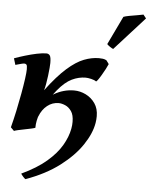

<svg xmlns="http://www.w3.org/2000/svg" viewBox="-65 -791 894 1144"><g transform="rotate(5 381.5 -219.0)"><path d="M565.4 -425.8Q560.5 -413.6 550.5 -394.8Q540.5 -376 529.5 -357.4Q518.6 -338.9 509.8 -326.9Q501 -314.9 498.5 -316.9Q488.8 -324.2 468.8 -328.9Q448.7 -333.5 435.5 -333.5Q394.5 -333.5 353.8 -314Q313 -294.4 270 -242.2Q244.6 -211.4 220 -173.1Q195.3 -134.8 179.2 -93Q163.1 -51.3 163.1 -9.8Q156.7 -6.8 138.9 -2.9Q121.1 1 99.9 5.1Q78.6 9.3 61 13.2Q43.5 17.1 37.6 20L17.6 0Q29.8 -46.4 41.3 -100.1Q52.7 -153.8 62 -205.1Q71.3 -256.3 76.7 -295.9Q82 -335.4 82 -352.5Q82 -375 77.4 -380.1Q72.8 -385.3 64 -385.3Q58.6 -385.3 45.9 -382.1Q33.2 -378.9 22.5 -375.7Q11.7 -372.6 11.7 -372.6L0 -411.1Q27.8 -421.4 63.5 -432.1Q99.1 -442.9 133.3 -450Q167.5 -457 189.9 -457Q203.6 -457 210.9 -446.8Q218.3 -436.5 218.3 -401.9Q218.3 -393.1 216.6 -372.3Q214.8 -351.6 211.7 -325.9Q208.5 -300.3 204.3 -276.6Q200.2 -252.9 195.3 -237.3Q261.7 -325.7 315.4 -373Q369.1 -420.4 415.3 -438.2Q461.4 -456.1 504.9 -456.1Q518.1 -456.1 528.3 -454.6Q538.6 -453.1 549.3 -447.8Q552.7 -443.4 558.3 -436Q564 -428.7 565.4 -425.8ZM103 269.5Q194.3 226.6 251.2 177.7Q308.1 128.9 337.9 77.9Q367.7 26.9 377 -22.5Q379.4 -33.7 380.1 -44.2Q380.9 -54.7 380.9 -64Q380.9 -105.5 365.2 -127.9Q349.6 -150.4 328.1 -159.4Q306.6 -168.5 289.1 -168.5Q251 -168.5 220.7 -144.3Q190.4 -120.1 174.8 -79.1Q174.8 -79.1 164.1 -80.3Q153.3 -81.5 149.4 -89.8Q194.8 -183.1 252.7 -217.3Q310.5 -251.5 374 -251.5Q410.2 -251.5 444.1 -234.9Q478 -218.3 499.8 -186.8Q521.5 -155.3 521.5 -110.4Q521.5 -89.8 518.1 -69.8Q507.8 -7.3 461.4 62.3Q415 131.8 332.5 194.6Q250 257.3 130.9 300.3Q126 297.9 116.2 286.9Q106.4 275.9 103 269.5ZM763.2 -716.3 584 -518.1Q576.7 -520.5 565.2 -528.3Q553.7 -536.1 546.4 -543.9L627.9 -713.9Q638.7 -718.3 662.1 -722.7Q685.5 -727.1 710 -731Q734.4 -734.9 746.1 -737.8Z"/></g></svg>

Font: Gentium Book Plus
Style: Bold Italic
Weight: 700
Italic angle: -8°
Designer: Victor Gaultney, Annie Olsen, Iska Routamaa, Becca Hirsbrunner
Foundry: SIL International
Version: Version 6.101